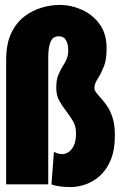

<svg xmlns="http://www.w3.org/2000/svg" viewBox="-20 -747 490 778"><path d="M266.5 11Q241.5 11 222 8.2Q202.5 5.5 188.5 0.5L198.5 -131.5Q208 -127 215.5 -124.8Q223 -122.5 233.5 -122.5Q243 -122.5 255.8 -129.5Q268.5 -136.5 278.2 -155Q288 -173.5 288 -207.5Q288 -235.5 276 -255.8Q264 -276 249.5 -295Q234 -315 221 -337.2Q208 -359.5 208 -391Q208 -425 217 -445.2Q226 -465.5 236 -481.5Q244.5 -494.5 250.5 -508.8Q256.5 -523 256.5 -543Q256.5 -568 247.5 -584Q238.5 -600 218 -600Q194.5 -600 185 -577.8Q175.5 -555.5 175.5 -515.5V0H5V-504.5Q5 -569.5 25.5 -612.5Q46 -655.5 79 -680.5Q112 -705.5 149.5 -716.2Q187 -727 221.5 -727Q268 -727 311.8 -707.5Q355.5 -688 383.8 -649Q412 -610 412 -551Q412 -506.5 401.5 -479.2Q391 -452 379.5 -434Q372 -422 367.2 -411.8Q362.5 -401.5 362.5 -391Q362.5 -382 368.8 -373.5Q375 -365 384.5 -354.5Q397 -341 411.2 -321.5Q425.5 -302 435.5 -272.5Q445.5 -243 445.5 -199Q445.5 -139 428.5 -98.5Q411.5 -58 384.2 -34Q357 -10 326 0.5Q295 11 266.5 11Z"/></svg>

Font: Trispace Condensed ExtraBold
Style: Regular
Weight: 800
Width: 3
Designer: Tyler Finck
Foundry: Etcetera Type Company
Version: Version 1.210; ttfautohint (v1.8.3)